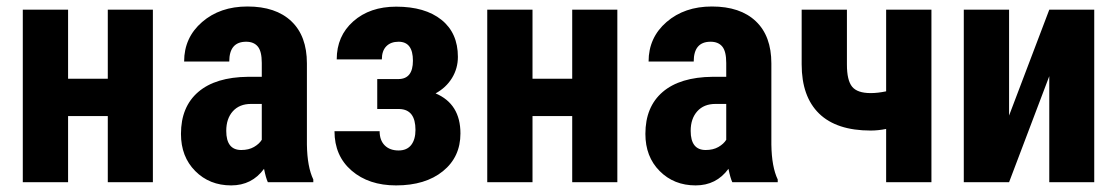

<svg xmlns="http://www.w3.org/2000/svg" viewBox="-20 -558 3421 588"><path d="M448.2 0H310.1V-202.6H188.5V0H49.8V-528.3H188.5V-316.9H310.1V-528.3H448.2Z M800.3 0Q794.4 -12.2 788.6 -41Q751.5 9.8 688 9.8Q621.6 9.8 577.9 -34.2Q534.2 -78.1 534.2 -147.9Q534.2 -231 587.2 -276.4Q640.1 -321.8 739.7 -322.8H781.7V-365.2Q781.7 -400.9 769.5 -415.5Q757.3 -430.2 733.9 -430.2Q682.1 -430.2 682.1 -369.6H543.9Q543.9 -442.9 598.9 -490.5Q653.8 -538.1 737.8 -538.1Q824.7 -538.1 872.3 -492.9Q919.9 -447.8 919.9 -363.8V-115.2Q920.9 -46.9 939.5 -8.3V0ZM718.8 -98.6Q741.7 -98.6 757.8 -107.9Q773.9 -117.2 781.7 -129.9V-239.7H748.5Q713.4 -239.7 693.1 -217.3Q672.9 -194.8 672.9 -157.2Q672.9 -98.6 718.8 -98.6Z M1244.6 -372.1Q1244.6 -430.2 1200.7 -430.2Q1176.8 -430.2 1163.1 -416.3Q1149.4 -402.3 1149.4 -376H1011.2Q1011.2 -447.8 1062 -492.7Q1112.8 -537.6 1193.4 -537.6Q1281.7 -537.6 1332 -497.3Q1382.3 -457 1382.3 -383.8Q1382.3 -348.6 1364.3 -319.1Q1346.2 -289.6 1314 -272Q1390.1 -239.7 1390.1 -149.4Q1390.1 -77.1 1336.4 -33.7Q1282.7 9.8 1192.9 9.8Q1109.4 9.8 1056.9 -35.4Q1004.4 -80.6 1004.4 -156.2H1142.6Q1142.6 -128.4 1158.2 -112.8Q1173.8 -97.2 1200.7 -97.2Q1226.1 -97.2 1239.3 -114Q1252.4 -130.9 1252.4 -160.2Q1252.4 -222.2 1204.1 -224.1H1135.3V-315.9H1200.7Q1244.6 -316.4 1244.6 -372.1Z M1870.6 0H1732.4V-202.6H1610.8V0H1472.2V-528.3H1610.8V-316.9H1732.4V-528.3H1870.6Z M2222.7 0Q2216.8 -12.2 2210.9 -41Q2173.8 9.8 2110.4 9.8Q2043.9 9.8 2000.2 -34.2Q1956.5 -78.1 1956.5 -147.9Q1956.5 -231 2009.5 -276.4Q2062.5 -321.8 2162.1 -322.8H2204.1V-365.2Q2204.1 -400.9 2191.9 -415.5Q2179.7 -430.2 2156.2 -430.2Q2104.5 -430.2 2104.5 -369.6H1966.3Q1966.3 -442.9 2021.2 -490.5Q2076.2 -538.1 2160.2 -538.1Q2247.1 -538.1 2294.7 -492.9Q2342.3 -447.8 2342.3 -363.8V-115.2Q2343.3 -46.9 2361.8 -8.3V0ZM2141.1 -98.6Q2164.1 -98.6 2180.2 -107.9Q2196.3 -117.2 2204.1 -129.9V-239.7H2170.9Q2135.7 -239.7 2115.5 -217.3Q2095.2 -194.8 2095.2 -157.2Q2095.2 -98.6 2141.1 -98.6Z M2832.5 0H2693.8V-163.1Q2669.4 -158.2 2646.5 -158.2Q2542 -158.2 2488.5 -210.2Q2435.1 -262.2 2435.1 -360.8V-528.3H2573.7V-360.4Q2573.7 -312 2589.6 -292.5Q2605.5 -272.9 2646.5 -272.9Q2668 -272.9 2693.8 -278.3V-528.3H2832.5Z M3193.4 -528.3H3331.1V0H3193.4V-324.7L3070.3 0H2931.6V-528.3H3070.3V-204.1Z"/></svg>

Font: Roboto Condensed
Style: Bold
Weight: 700
Designer: Google
Version: Version 2.134; 2016